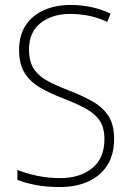

<svg xmlns="http://www.w3.org/2000/svg" viewBox="-20 -744 529 774"><path d="M440 -184Q440 -120 412 -77Q384 -34 335 -12Q286 10 222 10Q168 10 125.5 2Q83 -6 50 -19V-59Q85 -45 129.5 -35.5Q174 -26 223 -26Q302 -26 351.5 -66Q401 -106 401 -183Q401 -229 382 -257.5Q363 -286 325.5 -306.5Q288 -327 233 -348Q181 -368 141.5 -391Q102 -414 79.5 -449.5Q57 -485 57 -543Q57 -602 84 -642.5Q111 -683 158 -703.5Q205 -724 265 -724Q309 -724 350 -715Q391 -706 426 -689L412 -656Q373 -674 335.5 -681Q298 -688 264 -688Q191 -688 144 -651.5Q97 -615 97 -545Q97 -495 117 -465.5Q137 -436 173 -417Q209 -398 256 -380Q313 -358 354 -334.5Q395 -311 417.5 -276Q440 -241 440 -184Z"/></svg>

Font: Noto Sans Sinhala SemiCondensed ExtraLight
Style: Regular
Weight: 200
Width: 4
Designer: Jelle Bosma - Monotype Design Team
Foundry: Monotype Imaging Inc.
Version: Version 2.006; ttfautohint (v1.8.4.7-5d5b)